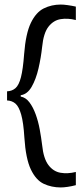

<svg xmlns="http://www.w3.org/2000/svg" viewBox="-20 -707 364 843"><path d="M11 -266V-306Q33 -307 48 -320Q63 -333 72 -368Q81 -403 86 -470Q93 -560 115.5 -606.5Q138 -653 172 -670Q206 -687 247 -687Q259 -687 277 -684.5Q295 -682 313 -678V-619Q278 -628 246.5 -623Q215 -618 193 -590Q171 -562 165 -501Q160 -454 149 -406.5Q138 -359 119 -326Q100 -293 71 -289V-283Q93 -279 109 -258Q125 -237 136.5 -205.5Q148 -174 154.5 -138.5Q161 -103 165 -70Q171 -11 192.5 17.5Q214 46 245.5 51.5Q277 57 313 48V106Q294 111 276.5 113.5Q259 116 247 116Q206 116 172 100Q138 84 115.5 37Q93 -10 87 -103Q83 -169 73 -204Q63 -239 48 -252Q33 -265 11 -266Z"/></svg>

Font: Bricolage Grotesque 96pt Light
Style: Regular
Weight: 300
Designer: Mathieu Triay
Foundry: Atelier Triay
Version: Version 1.001; ttfautohint (v1.8.4.7-5d5b);gftools[0.9.33.de